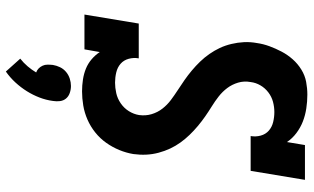

<svg xmlns="http://www.w3.org/2000/svg" viewBox="-222 -560 1045 640"><g transform="rotate(90 300.0 -240.5)"><path d="M285 8Q265 8 245.5 5Q226 2 209 -5Q192 -12 178 -24Q164 -36 154 -51L145 0H29L59 -181H175Q172 -164 176.5 -147.5Q181 -131 193 -120.5Q205 -110 222 -106Q239 -102 256 -102Q273 -102 291 -106Q309 -110 325 -121Q341 -132 351 -148Q361 -164 364 -182Q367 -204 361 -224Q355 -244 342.5 -260Q330 -276 314 -288Q298 -300 281 -311Q264 -322 247.5 -333.5Q231 -345 215.5 -358Q200 -371 186 -385.5Q172 -400 160.5 -416.5Q149 -433 140.5 -451Q132 -469 127 -490Q122 -511 121 -532Q120 -553 124 -575Q127 -596 134.5 -616.5Q142 -637 152.5 -657Q163 -677 178 -694Q193 -711 212.5 -723Q232 -735 253.5 -739Q275 -743 296 -743Q319 -743 342 -739.5Q365 -736 385.5 -728Q406 -720 424 -706.5Q442 -693 454 -675L464 -735H580L550 -554H434Q437 -571 432.5 -587.5Q428 -604 416 -614.5Q404 -625 387.5 -629Q371 -633 354 -633Q337 -633 320 -628.5Q303 -624 288.5 -613Q274 -602 265 -586.5Q256 -571 254 -554Q250 -532 256 -512Q262 -492 274 -476Q286 -460 302 -447.5Q318 -435 335 -424.5Q352 -414 368.5 -402.5Q385 -391 400.5 -378Q416 -365 430 -350.5Q444 -336 455.5 -320Q467 -304 475.5 -286Q484 -268 489.5 -247.5Q495 -227 496 -206Q497 -185 494 -163Q490 -139 480.5 -116Q471 -93 456.5 -72.5Q442 -52 422 -36Q402 -20 379 -10Q356 0 332 4Q308 8 285 8ZM219 262 176 214Q190 203 201.5 189.5Q213 176 222 161Q222 161 222 161Q222 161 222 161Q214 158 208.5 152.5Q203 147 199.5 139.5Q196 132 196 123Q196 114 197 105Q199 93 204.5 81.5Q210 70 220 61.5Q230 53 242.5 49Q255 45 267 45Q279 45 290.5 49Q302 53 309 61.5Q316 70 317.5 81.5Q319 93 317 105Q314 128 305.5 150Q297 172 284.5 192Q272 212 255.5 230Q239 248 219 262Z"/></g></svg>

Font: Iosevka Slab XBdExObl
Style: Regular
Weight: 800
Width: 7
Italic angle: -9°
Monospace: yes
Designer: Belleve Invis
Foundry: Belleve Invis
Version: Version 11.1.0; ttfautohint (v1.8.3)